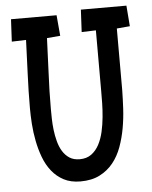

<svg xmlns="http://www.w3.org/2000/svg" viewBox="-52 -750 643 812"><g transform="rotate(-5 269.5 -344.0)"><path d="M522 -618.2 466.3 -613.3V-352.5Q465.8 -315.9 463.6 -274.2Q461.4 -232.4 454.1 -191.4Q446.8 -150.4 433.1 -112.5Q419.4 -74.7 396.2 -45.9Q373 -17.1 339.1 0.2Q305.2 17.6 257.3 17.6Q216.3 17.6 186.5 2Q156.7 -13.7 136 -39.8Q115.2 -65.9 102.5 -99.9Q89.8 -133.8 82.8 -170.2Q75.7 -206.5 73.2 -242.7Q70.8 -278.8 70.8 -309.6Q70.8 -381.8 74 -453.9Q77.1 -525.9 79.6 -598.6L19 -596.7L23.9 -691.4H217.3L225.1 -603.5L168.5 -598.6Q166 -523.4 162.4 -448.7Q158.7 -374 158.7 -298.8Q158.7 -280.8 159.2 -257.6Q159.7 -234.4 162.6 -209.5Q165.5 -184.6 171.9 -160.6Q178.2 -136.7 189.7 -117.9Q201.2 -99.1 218.8 -87.6Q236.3 -76.2 262.2 -76.2Q291.5 -76.2 311.5 -90.8Q331.5 -105.5 344.2 -129.4Q356.9 -153.3 363.8 -183.6Q370.6 -213.9 373.5 -244.6Q376.5 -275.4 377 -304.4Q377.4 -333.5 377.4 -354.5V-613.3L316.9 -611.3L321.8 -706.1H515.1Z"/></g></svg>

Font: Maiden Orange
Style: Regular
Weight: 400
Designer: Astigmatic (AOETI)
Foundry: Astigmatic (AOETI)
Version: Version 1.001